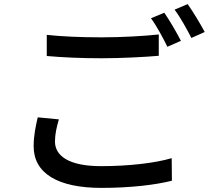

<svg xmlns="http://www.w3.org/2000/svg" viewBox="-20 -872 1040 936"><path d="M208 -702V-599C288 -592 374 -588 476 -588C570 -588 685 -594 754 -600V-704C680 -696 573 -690 476 -690C373 -690 281 -694 208 -702ZM267 -290 164 -300C155 -261 144 -213 144 -159C144 -28 260 44 475 44C616 44 740 29 818 9L817 -101C736 -77 608 -62 472 -62C318 -62 248 -111 248 -182C248 -218 256 -252 267 -290ZM781 -810 716 -783C744 -745 776 -685 796 -644L862 -673C842 -712 806 -774 781 -810ZM895 -852 831 -825C859 -788 891 -730 913 -687L978 -716C959 -752 921 -815 895 -852Z"/></svg>

Font: Noto Sans JP Medium
Style: Regular
Weight: 500
Designer: Ryoko NISHIZUKA 西塚涼子 (kana, bopomofo & ideographs); Paul D. Hunt (Latin, Greek & Cyrillic); Sandoll Communications 산돌커뮤니
Foundry: Adobe
Version: Version 2.004;hotconv 1.0.118;makeotfexe 2.5.65603